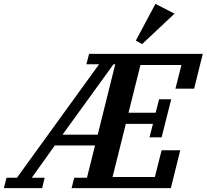

<svg xmlns="http://www.w3.org/2000/svg" viewBox="-74 -978 1074 998"><path d="M-40 -54H14L441 -644H375L389 -698H980L935 -517H838L869 -640H656L594 -392H735L753 -462H816L766 -264H703L721 -334H580L511 -58H731L766 -197H863L814 0H298L312 -54H378L420 -222H211L91 -54H158L145 0H-54ZM251 -278H434L525 -644H516ZM632 -767 734 -958 833 -907 665 -749Z"/></svg>

Font: IBM Plex Serif SmBld
Style: Italic
Weight: 600
Italic angle: -14°
Designer: Mike Abbink, Paul van der Laan, Pieter van Rosmalen
Foundry: Bold Monday
Version: Version 3.001